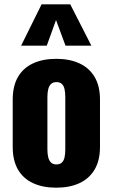

<svg xmlns="http://www.w3.org/2000/svg" viewBox="-20 -861 523 891"><path d="M241 10Q179 10 133.5 -11Q88 -32 63.5 -74Q39 -116 39 -179V-399Q39 -462 63.5 -504Q88 -546 133.5 -567Q179 -588 241 -588Q303 -588 348.5 -567Q394 -546 419 -504Q444 -462 444 -399V-179Q444 -116 419 -74Q394 -32 348.5 -11Q303 10 241 10ZM242 -98Q258 -98 267 -106.5Q276 -115 279.5 -130.5Q283 -146 283 -168V-410Q283 -432 279.5 -447.5Q276 -463 267 -471.5Q258 -480 242 -480Q226 -480 217 -471.5Q208 -463 204 -447.5Q200 -432 200 -410V-168Q200 -146 204 -130.5Q208 -115 217 -106.5Q226 -98 242 -98ZM78 -649 173 -841H306L404 -649H284L240 -768L197 -649Z"/></svg>

Font: Oswald
Style: Bold
Weight: 700
Designer: Vernon Adams
Foundry: Vernon Adams
Version: Version 4.103;gftools[0.9.33.dev8+g029e19f]